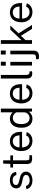

<svg xmlns="http://www.w3.org/2000/svg" viewBox="1793 -2576 949 4575"><g transform="rotate(-90 2267.5 -288.5)"><path d="M256 10C380 10 466 -52 466 -142C466 -196 438 -258 340 -283L234 -309C165 -325 147 -350 147 -379C147 -444 204 -462 259 -462C320 -462 370 -438 383 -372L458 -378C455 -461 388 -527 261 -527C141 -527 66 -469 66 -374C66 -305 109 -261 202 -240L308 -217C366 -203 387 -174 387 -139C387 -86 327 -56 257 -56C194 -56 143 -80 123 -146L48 -136C65 -43 148 10 256 10Z M852 -452V-517H735V-688H658L649 -517H563V-452H647V-124C647 -41 676 3 781 3C818 3 843 -1 857 -6V-62H786C754 -62 735 -74 735 -130V-452Z M1043 -237H1413V-271C1413 -429 1333 -527 1190 -527C1041 -527 955 -417 955 -253C955 -88 1056 10 1199 10C1298 10 1383 -41 1406 -128L1327 -139C1307 -87 1264 -59 1197 -59C1095 -59 1043 -138 1043 -237ZM1044 -298C1043 -377 1090 -459 1189 -459C1284 -459 1329 -390 1329 -298Z M1725 10C1820 10 1874 -48 1893 -74L1898 0H1967V-743H1879V-461C1834 -506 1785 -527 1726 -527C1588 -527 1511 -417 1511 -253C1511 -83 1594 10 1725 10ZM1743 -58C1661 -58 1598 -117 1598 -256C1598 -391 1657 -458 1748 -458C1802 -458 1846 -431 1879 -374V-189C1879 -124 1821 -58 1743 -58Z M2179 -237H2549V-271C2549 -429 2469 -527 2326 -527C2177 -527 2091 -417 2091 -253C2091 -88 2192 10 2335 10C2434 10 2519 -41 2542 -128L2463 -139C2443 -87 2400 -59 2333 -59C2231 -59 2179 -138 2179 -237ZM2180 -298C2179 -377 2226 -459 2325 -459C2420 -459 2465 -390 2465 -298Z M2811 6C2823 6 2841 3 2856 -2V-58L2827 -59C2792 -61 2769 -86 2769 -140V-743H2683V-132C2683 -59 2703 6 2811 6Z M3084 -743H2990V-626H3084ZM3081 -517H2993V0H3081Z M3351 -743H3256V-626H3351ZM3348 26V-517H3260V22C3260 71 3243 91 3196 94L3144 96V155C3144 155 3152 166 3208 166C3313 166 3348 121 3348 26Z M3960 0 3761 -321 3947 -517H3849L3598 -251V-743H3510V0H3598V-154L3703 -263L3867 0Z M4112 -237H4482V-271C4482 -429 4402 -527 4259 -527C4110 -527 4024 -417 4024 -253C4024 -88 4125 10 4268 10C4367 10 4452 -41 4475 -128L4396 -139C4376 -87 4333 -59 4266 -59C4164 -59 4112 -138 4112 -237ZM4113 -298C4112 -377 4159 -459 4258 -459C4353 -459 4398 -390 4398 -298Z"/></g></svg>

Font: United Sans
Style: Regular
Weight: 400
Designer: Pablo Impallari, Rodrigo Fuenzalida (Modified by Dan O. Williams)
Version: Version 1.000;PS 001.000;hotconv 1.0.88;makeotf.lib2.5.64775